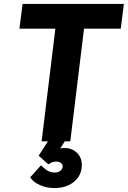

<svg xmlns="http://www.w3.org/2000/svg" viewBox="-20 -720 651 978"><path d="M192 0 262 -574H79L95 -700H611L595 -574H408L338 0ZM256 238Q218 238 183 222.5Q148 207 134 183L189 122Q196 130 215 144.5Q234 159 260 159Q274 159 285.5 151.5Q297 144 299 131Q301 119 291.5 111Q282 103 267 103Q251 103 241 108.5Q231 114 226 117L177 73L233 -14H319L287 36Q320 30 346 41Q372 52 386 76.5Q400 101 396 134Q391 180 353 209Q315 238 256 238Z"/></svg>

Font: Inclusive Sans
Style: Italic
Weight: 400
Italic angle: -7°
Designer: Olivia King
Foundry: Olivia King
Version: Version 2.004